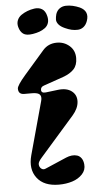

<svg xmlns="http://www.w3.org/2000/svg" viewBox="-64 -1016 589 1071"><g transform="rotate(-5 230.5 -480.5)"><path d="M149.9 -835Q113.3 -829.1 95.9 -841.8Q78.6 -854.5 71.8 -880.9Q66.4 -901.4 73.5 -918.7Q80.6 -936 96.4 -947Q112.3 -958 130.9 -965.1Q149.4 -972.2 169.9 -975.1Q194.3 -979 213.1 -967.8Q231.9 -956.5 238.8 -926.8Q244.1 -905.3 238.5 -888.4Q232.9 -871.6 218.8 -861.1Q204.6 -850.6 187.7 -844.5Q170.9 -838.4 149.9 -835ZM331.1 -852.1Q307.6 -862.3 296.1 -876.2Q284.7 -890.1 285.2 -904.1Q285.6 -918 290 -934.1Q296.9 -954.1 312 -964.6Q327.1 -975.1 346.7 -975.6Q366.2 -976.1 385.5 -971.7Q404.8 -967.3 423.8 -959Q475.1 -934.6 456.1 -880.9Q448.7 -859.9 434.6 -848.6Q420.4 -837.4 402.6 -836.4Q384.8 -835.4 367.4 -839.4Q350.1 -843.3 331.1 -852.1ZM40 -538.1Q40 -555.7 86.9 -609.9L200.2 -740.2Q230.5 -774.9 278.8 -774.9Q319.3 -774.9 349.1 -749Q378.9 -723.1 378.9 -680.2Q378.9 -640.6 357.7 -617.9Q336.4 -595.2 296.9 -581.1L187 -543Q168 -537.1 168 -520Q168 -501 193.8 -503.9L262.2 -512.2Q311 -518.1 339.1 -496.3Q367.2 -474.6 365.2 -437.3Q363.3 -399.9 331.1 -362.8L140.1 -145Q119.1 -121.6 119.1 -108.9Q119.1 -93.3 130.1 -83.7Q141.1 -74.2 154.8 -80.1L274.9 -131.8Q291 -138.7 306.9 -140.4Q322.8 -142.1 336.9 -137.7Q351.1 -133.3 360.6 -120.1Q370.1 -106.9 372.1 -85.9Q375.5 -54.2 353.5 -30.5Q331.5 -6.8 296.9 4.2Q262.2 15.1 222.2 15.1Q138.2 15.1 99.9 -34.9Q61.5 -85 82 -161.1L163.1 -457Q166 -467.3 166 -475.1Q166 -491.7 153.8 -498.8Q141.6 -505.9 116.2 -505.9H73.2Q40 -505.9 40 -538.1Z"/></g></svg>

Font: Pilowlava
Style: Regular
Weight: 400
Designer: Anton Moglia, Jérémy Landes, Maksym Kobuzan (Cyrillic), Velvetyne Type Foundry
Foundry: Anton Moglia, Jérémy Landes, Velvetyne Type Foundry
Version: Version 1.001;hotconv 1.0.109;makeotfexe 2.5.65596